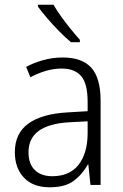

<svg xmlns="http://www.w3.org/2000/svg" viewBox="-20 -785 523 815"><path d="M246 -541Q329 -541 368 -497Q407 -453 407 -358V0H364L355 -87H353Q329 -44 292.5 -17Q256 10 191 10Q120 10 81.5 -31Q43 -72 43 -139Q43 -219 100.5 -260.5Q158 -302 268 -308L352 -313V-352Q352 -430 324.5 -462Q297 -494 242 -494Q209 -494 176 -484.5Q143 -475 109 -457L91 -501Q124 -519 164 -530Q204 -541 246 -541ZM274 -266Q101 -256 101 -139Q101 -89 128 -63Q155 -37 202 -37Q275 -37 313 -85Q351 -133 352 -217V-270ZM207 -765Q220 -742 239.5 -715Q259 -688 280 -662Q301 -636 319 -616V-606H281Q258 -625 231 -652.5Q204 -680 180 -708Q156 -736 141 -757V-765Z"/></svg>

Font: Noto Sans Gurmukhi SemiCondensed Light
Style: Regular
Weight: 300
Width: 4
Designer: Jelle Bosma - Monotype Design Team
Foundry: Monotype Imaging Inc.
Version: Version 2.004; ttfautohint (v1.8.4.7-5d5b)